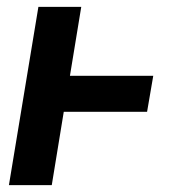

<svg xmlns="http://www.w3.org/2000/svg" viewBox="-20 -540 540 560"><path d="M6 0 92 -520H217L184 -319H427L409 -214H166L131 0Z"/></svg>

Font: Iosevka Curly Slab Extrabold
Style: Italic
Weight: 800
Italic angle: -9°
Monospace: yes
Designer: Belleve Invis
Foundry: Belleve Invis
Version: Version 22.1.2; ttfautohint (v1.8.4)